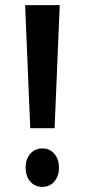

<svg xmlns="http://www.w3.org/2000/svg" viewBox="-20 -720 330 749"><path d="M78 -700H213L193 -220H98ZM98 -120Q116 -141 145 -141Q174 -141 192 -120Q210 -99 210 -66Q210 -33 192 -12Q174 9 145 9Q116 9 98 -12Q80 -33 80 -66Q80 -99 98 -120Z"/></svg>

Font: Gully ECD Medium
Style: Regular
Weight: 500
Width: 2
Designer: jaikishan Patel
Foundry: MagicType
Version: Version 1.000;Glyphs 3.2 (3242)